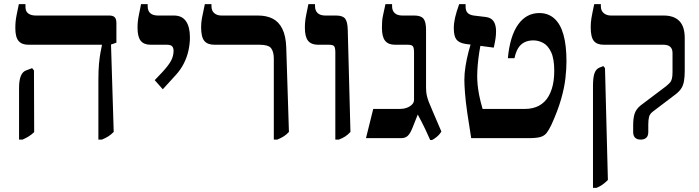

<svg xmlns="http://www.w3.org/2000/svg" viewBox="-20 -667 3375 927"><path d="M455 7V-280Q455 -328 458 -359.5Q461 -391 465 -412.5Q469 -434 472 -448V-451H117Q85 -451 69.5 -469.5Q54 -488 54 -531Q54 -549 55.5 -564Q57 -579 61 -598.5Q65 -618 71 -647H103V-633Q103 -612 116.5 -602Q130 -592 153 -592H508Q526 -592 534 -583.5Q542 -575 542 -555V-461L516 -452L529 -30Q516 -17 503.5 -9Q491 -1 472 7ZM72 7V-242Q72 -279 80.5 -300Q89 -321 106 -327L135 -338L144 -327L145 -29Q132 -17 119.5 -9Q107 -1 89 7Z M766 -236 727 -280 765 -320Q797 -355 807.5 -377Q818 -399 818 -421Q818 -436 811 -443.5Q804 -451 785 -451H707Q675 -451 659.5 -470Q644 -489 644 -533Q644 -549 645.5 -563.5Q647 -578 651 -597Q655 -616 661 -647H693V-637Q693 -614 706 -603Q719 -592 743 -592H820Q859 -592 878 -564.5Q897 -537 897 -486Q897 -456 890 -423.5Q883 -391 867.5 -360.5Q852 -330 828 -304Z M1302 7V-384Q1302 -416 1289.5 -433.5Q1277 -451 1233 -451H1015Q982 -451 966.5 -469.5Q951 -488 951 -536Q951 -558 955 -579.5Q959 -601 969 -647H1001V-637Q1001 -615 1014.5 -603.5Q1028 -592 1049 -592H1226Q1267 -592 1296.5 -577Q1326 -562 1343 -528Q1360 -494 1362 -439L1375 -30Q1363 -17 1350.5 -9Q1338 -1 1319 7Z M1599 7V-414Q1599 -436 1593.5 -443.5Q1588 -451 1568 -451H1515Q1483 -451 1467.5 -470Q1452 -489 1452 -533Q1452 -549 1453.5 -564Q1455 -579 1459 -598.5Q1463 -618 1469 -647H1501V-637Q1501 -616 1513.5 -604Q1526 -592 1551 -592H1603Q1634 -592 1646 -577.5Q1658 -563 1659 -523L1672 -30Q1659 -16 1646.5 -8Q1634 0 1616 7Z M2057 9Q2045 -19 2035 -39.5Q2025 -60 2016 -78Q2007 -96 1997 -114L1972 -51Q1961 -23 1949 -11.5Q1937 0 1917 0H1747L1782 -141H1910Q1928 -141 1943.5 -146.5Q1959 -152 1969 -162Q1979 -172 1979 -185V-414Q1979 -436 1973.5 -443.5Q1968 -451 1948 -451H1887Q1855 -451 1839.5 -470Q1824 -489 1824 -533Q1824 -549 1825 -564Q1826 -579 1830.5 -598.5Q1835 -618 1841 -647H1873V-637Q1873 -616 1885.5 -604Q1898 -592 1923 -592H1981Q2012 -592 2024.5 -577Q2037 -562 2037 -523V-245Q2037 -224 2040 -209Q2043 -194 2050 -175.5Q2057 -157 2069 -130L2111 -32Q2102 -17 2088.5 -6Q2075 5 2066 9Z M2255 0Q2244 -67 2236 -122.5Q2228 -178 2225 -218.5Q2222 -259 2222 -281Q2222 -312 2227.5 -347Q2233 -382 2242 -416.5Q2251 -451 2261 -479L2306 -476Q2299 -447 2294 -415Q2289 -383 2286.5 -353Q2284 -323 2284 -298Q2284 -281 2286 -258.5Q2288 -236 2293.5 -207.5Q2299 -179 2310 -141H2513Q2554 -141 2583 -157Q2612 -173 2629 -203Q2638 -219 2644 -237.5Q2650 -256 2653 -278Q2656 -300 2656 -325Q2656 -383 2641 -415Q2626 -447 2603 -459.5Q2580 -472 2555 -472Q2530 -472 2511.5 -462.5Q2493 -453 2481.5 -434Q2470 -415 2464 -386H2432Q2442 -493 2481.5 -548.5Q2521 -604 2584 -604Q2627 -604 2656.5 -577.5Q2686 -551 2700.5 -499.5Q2715 -448 2715 -370Q2715 -335 2710 -289.5Q2705 -244 2689 -188Q2673 -132 2642 -64Q2630 -39 2619 -25Q2608 -11 2589 -5.5Q2570 0 2531 0ZM2364 -437 2227 -455Q2196 -460 2183.5 -476.5Q2171 -493 2171 -531Q2171 -555 2177 -581.5Q2183 -608 2197 -647H2228V-635Q2228 -615 2237.5 -605Q2247 -595 2267 -592L2325 -585Q2351 -582 2363 -564.5Q2375 -547 2375 -516Q2375 -499 2372.5 -481.5Q2370 -464 2364 -437Z M3073 7Q3056 7 3046.5 -2Q3037 -11 3037 -30V-62Q3037 -96 3044 -118Q3051 -140 3073 -158L3195 -250Q3207 -260 3214 -267.5Q3221 -275 3224 -287Q3227 -299 3227 -319V-411Q3227 -431 3216 -441Q3205 -451 3183 -451H2895Q2862 -451 2847 -469.5Q2832 -488 2832 -536Q2832 -558 2835.5 -579.5Q2839 -601 2849 -647H2881V-637Q2881 -615 2895 -603.5Q2909 -592 2930 -592H3185Q3234 -592 3260 -565.5Q3286 -539 3286 -483V-326Q3286 -297 3282.5 -276.5Q3279 -256 3270.5 -242Q3262 -228 3245 -214L3133 -129Q3117 -117 3113.5 -102Q3110 -87 3110 -65V-30Q3110 -11 3100.5 -2Q3091 7 3073 7ZM2843 240V-252Q2843 -292 2850 -312.5Q2857 -333 2873 -340L2893 -348L2901 -338L2915 202Q2902 215 2889.5 224Q2877 233 2860 240Z"/></svg>

Font: Noto Serif Hebrew SemiBold
Style: Regular
Weight: 600
Version: Version 2.003